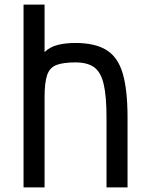

<svg xmlns="http://www.w3.org/2000/svg" viewBox="-20 -820 640 840"><path d="M83 0V-800H175V-592Q197 -614 231 -623Q265 -632 310 -632Q396 -632 446 -601Q496 -570 517 -498.5Q538 -427 538 -305V0H446V-305Q446 -400 433.5 -452.5Q421 -505 391.5 -526Q362 -547 310 -547Q256 -547 226.5 -535.5Q197 -524 186 -491Q175 -458 175 -395V0Z"/></svg>

Font: Victor Mono Thin SemiBold
Style: Regular
Weight: 600
Monospace: yes
Version: Version 1.561;gftools[0.9.30]